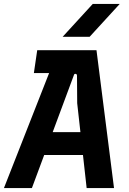

<svg xmlns="http://www.w3.org/2000/svg" viewBox="-36 -955 655 975"><path d="M-16 0 259 -700H454L543 0H404L356 -431L355 -570Q355 -579 348 -580Q341 -581 339 -573L126 0ZM167 -168 212 -284H395L406 -168ZM136 -584 153 -700H278L248 -584ZM282 -768 435 -935H572L419 -768Z"/></svg>

Font: Finlandica SemiBold
Style: Italic
Weight: 600
Italic angle: -8°
Designer: Niklas Ekholm, Juho Hiilivirta, Jaakko Suomalainen
Foundry: Helsinki Type Studio
Version: Version 1.063